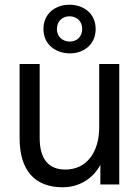

<svg xmlns="http://www.w3.org/2000/svg" viewBox="-20 -781 589 813"><path d="M276 -555C333 -555 385 -591 385 -658C385 -726 332 -761 274 -761C217 -761 164 -726 164 -658C164 -591 218 -555 276 -555ZM275 -605C248 -605 221 -623 221 -658C221 -694 247 -712 274 -712C301 -712 328 -695 328 -658C328 -623 303 -605 275 -605ZM400 -242C400 -133 344 -63 257 -63C186 -63 148 -107 148 -197V-510H63V-196C63 -60 127 12 245 12C316 12 374 -25 405 -83V0H485V-510H400Z"/></svg>

Font: Alpha Lyrae Medium
Style: Regular
Weight: 500
Designer: Nikolay Petroussenko, Plamen Motev
Foundry: Fontfabric LLC
Version: Version 1.000;hotconv 1.0.109;makeotfexe 2.5.65596